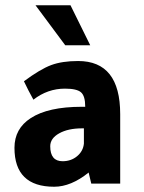

<svg xmlns="http://www.w3.org/2000/svg" viewBox="-20 -698 547 730"><path d="M437 0H327L317 -42Q250 12 186 12Q35 12 35 -136Q35 -209 97 -249Q163 -292 291 -292H304V-293Q304 -333 288 -347Q272 -361 227 -361Q161 -361 107 -319Q87 -355 71 -389Q133 -435 174.5 -450.5Q216 -466 277 -466Q437 -466 437 -264ZM299 -210H292Q239 -210 205 -191Q171 -172 171 -142Q171 -85 218 -85Q250 -85 273 -104Q296 -123 299 -152ZM115 -678H248L323 -526H228Z"/></svg>

Font: Tajawal ExtraBold
Style: Regular
Weight: 800
Designer: Boutros Fonts
Foundry: Created by Boutros International 2017
Version: Version 1.700